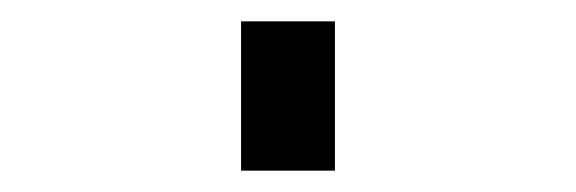

<svg xmlns="http://www.w3.org/2000/svg" viewBox="-20 60 540 180"><path d="M206 220V80H294V220Z"/></svg>

Font: Iosevka Curly
Style: Bold
Weight: 700
Monospace: yes
Designer: Belleve Invis
Foundry: Belleve Invis
Version: Version 22.1.2; ttfautohint (v1.8.4)